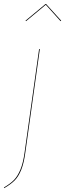

<svg xmlns="http://www.w3.org/2000/svg" viewBox="-59 -767 332 978"><path d="M73.7 -659.2 70.8 -661.6 172.9 -746.6H175.8L252.9 -661.6L249.5 -659.2L174.3 -742.7ZM-37.6 191.4 -39.1 188Q-5.9 168.5 12.7 149.2Q31.2 129.9 45.2 96.2Q59.1 62.5 66.4 8.3L140.1 -517.1H144L70.3 8.3Q63 63.5 49.1 97.9Q35.2 132.3 15.9 151.9Q-3.4 171.4 -37.6 191.4Z"/></svg>

Font: Fira Sans Compressed Four
Style: Italic
Weight: 100
Width: 3
Italic angle: -8°
Designer: Carrois Corporate & Edenspiekermann AG
Foundry: Carrois Corporate GbR & Edenspiekermann AG
Version: Version 4.203;PS 004.203;hotconv 1.0.88;makeotf.lib2.5.64775